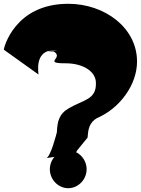

<svg xmlns="http://www.w3.org/2000/svg" viewBox="-32 -993 743 1013"><path d="M171 -600C165 -654 168 -729 258 -729C311 -729 162 -725 252 -721C308 -687 190 -659 315 -659C406 -659 474 -616 474 -556C477 -467 409 -467 333 -423C277 -391 271 -350 268 -295C268 -295 234 -158 210 -158C189 -158 380 -176 373 -197L430 -267C433 -308 438 -347 480 -370C600 -421 691 -546 691 -668C691 -847 520 -973 328 -973C45 -973 -12 -740 -12 -731ZM231 -100C231 -45 276 0 328 0C380 0 425 -45 425 -100C425 -155 380 -200 328 -200C276 -200 231 -155 231 -100Z"/></svg>

Font: PlasticEraser
Style: Regular
Weight: 400
Foundry: Cannot Into Space Fonts
Version: Version 0.43